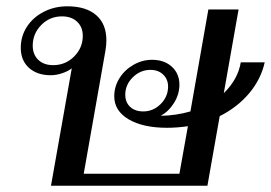

<svg xmlns="http://www.w3.org/2000/svg" viewBox="-20 -590 861 610"><path d="M678 -221 639 0H142L208 -373Q197 -364 178 -357.5Q159 -351 141 -351Q98 -351 72 -374.5Q46 -398 46 -438Q46 -475 65.5 -505Q85 -535 119 -552.5Q153 -570 194 -570Q253 -570 285.5 -542Q318 -514 318 -462Q318 -447 315 -429L246 -38H550L577 -189Q542 -184 511 -184Q434 -184 388.5 -211Q343 -238 343 -284Q343 -315 359.5 -341.5Q376 -368 404 -384Q432 -400 463 -400Q502 -400 526 -378Q550 -356 550 -321Q550 -291 533.5 -264Q517 -237 491 -222Q540 -223 585 -236L642 -560H738L691 -294Q736 -338 745 -392H821Q809 -338 771.5 -293.5Q734 -249 678 -221ZM243 -476Q243 -504 225 -521Q207 -538 177 -538Q138 -538 111 -510.5Q84 -483 84 -445Q84 -417 101.5 -400Q119 -383 149 -383Q188 -383 215.5 -410.5Q243 -438 243 -476ZM514 -315Q514 -338 498.5 -353Q483 -368 458 -368Q426 -368 402 -344.5Q378 -321 378 -289Q378 -265 393.5 -250.5Q409 -236 435 -236Q467 -236 490.5 -259.5Q514 -283 514 -315Z"/></svg>

Font: Fahkwang
Style: Italic
Weight: 400
Italic angle: -10°
Version: Version 1.000; ttfautohint (v1.6)